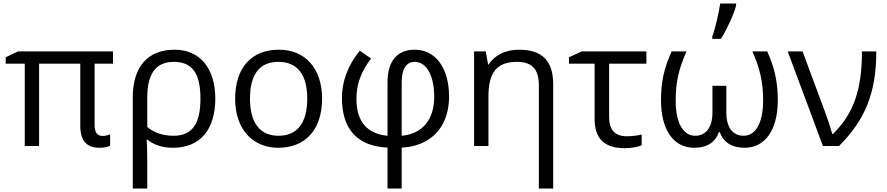

<svg xmlns="http://www.w3.org/2000/svg" viewBox="-20 -826 5018 1086"><path d="M603 -2C588.9 5.9 568.4 9.8 541 9.8C469.7 9.8 434.1 -31.2 434.1 -113.8V-465.8H201.2V0H120.1V-465.8H12.2V-502L82 -535.2H619.1V-465.8H515.1V-120.1C515.1 -71.8 533.2 -57.1 561 -57.1C573.2 -57.1 587.4 -60.1 603 -65.9Z M809.1 -36.1C811.5 -16.1 813 28.3 813 97.2V240.2H731V-274.9C731 -448.2 815.4 -544.9 967.8 -544.9C1110.4 -544.9 1197.8 -439.9 1197.8 -268.1C1197.8 -91.8 1110.8 9.8 959 9.8C900.9 9.8 852.1 -5.4 813 -36.1ZM813 -107.9C852.5 -74.7 902.3 -58.1 961.9 -58.1C1065.4 -58.1 1113.8 -123.5 1113.8 -268.1C1113.8 -407.2 1069.8 -476.1 963.9 -476.1C860.8 -476.1 813 -409.2 813 -272.9Z M1801.8 -268.1C1801.8 -93.8 1708.5 9.8 1553.7 9.8C1458 9.8 1380.9 -36.6 1340.3 -120.6C1320.3 -162.6 1310.1 -211.9 1310.1 -268.1C1310.1 -442.4 1402.3 -544.9 1557.1 -544.9C1707 -544.9 1801.8 -438 1801.8 -268.1ZM1394 -268.1C1394 -131.3 1449.7 -58.1 1555.7 -58.1C1661.6 -58.1 1717.8 -130.9 1717.8 -268.1C1717.8 -404.3 1662.1 -476.1 1554.7 -476.1C1448.7 -476.1 1394 -406.2 1394 -268.1Z M2252 240.2H2171.9V8.8C2002.4 1.5 1914.1 -94.7 1914.1 -271C1914.1 -367.2 1947.8 -456.5 2015.1 -539.1L2079.1 -495.1C2021 -418.9 1996.1 -348.6 1996.1 -268.1C1996.1 -139.6 2054.7 -69.3 2171.9 -58.1V-360.8C2171.9 -482.4 2228.5 -544.9 2325.7 -544.9C2442.9 -544.9 2520 -442.4 2520 -279.8C2520 -164.1 2473.6 -77.1 2393.1 -30.3C2352.5 -6.8 2305.7 6.3 2252 8.8ZM2252 -58.1C2368.7 -68.4 2436 -148.4 2436 -278.8C2436 -399.4 2392.1 -476.1 2325.7 -476.1C2278.3 -476.1 2252 -436 2252 -361.8Z M3108.9 240.2H3027.8V-346.2C3027.8 -433.6 2989.3 -476.1 2904.8 -476.1C2793 -476.1 2742.7 -419.9 2742.7 -280.8V0H2661.6V-535.2H2727.5L2740.7 -461.9H2744.6C2777.8 -514.6 2840.8 -544.9 2914.6 -544.9C3043.5 -544.9 3108.9 -485.8 3108.9 -349.1Z M3198.2 -502 3270.5 -535.2H3636.2V-465.8H3425.3V-164.1C3425.3 -91.3 3458.5 -55.2 3525.4 -55.2C3556.2 -55.2 3591.8 -60.5 3609.4 -64.9V-3.9C3586.4 5.9 3545.9 12.2 3514.6 12.2C3397 12.2 3343.3 -43 3343.3 -153.8V-465.8H3198.2Z M4008.8 -606V-620.1C4026.4 -667 4045.9 -752.9 4053.7 -806.2H4143.6V-794.9C4131.8 -746.6 4089.4 -655.3 4057.6 -606ZM3862.8 -535.2C3818.4 -433.6 3801.8 -359.9 3801.8 -257.8C3801.8 -132.3 3842.8 -58.1 3912.6 -58.1C3973.6 -58.1 4009.8 -107.4 4009.8 -189V-340.8H4088.4V-189C4088.4 -105.5 4125 -58.1 4185.5 -58.1C4255.4 -58.1 4296.4 -132.3 4296.4 -257.8C4296.4 -356 4280.8 -433.1 4235.8 -535.2H4319.8C4362.3 -439.9 4379.4 -360.8 4379.4 -258.8C4379.4 -94.7 4310.1 9.8 4191.4 9.8C4119.6 9.8 4072.8 -20 4050.8 -79.1H4046.4C4025.4 -20 3978.5 9.8 3906.7 9.8C3788.1 9.8 3718.8 -93.3 3718.8 -258.8C3718.8 -360.4 3734.4 -435.5 3778.8 -535.2Z M4634.8 0 4435.5 -535.2H4519.5L4626.5 -247.1C4643.6 -203.6 4677.2 -108.4 4687.5 -67.9H4691.4C4806.6 -181.6 4855.5 -315.9 4855.5 -535.2H4936.5C4936.5 -298.8 4872.1 -146.5 4725.6 0Z"/></svg>

Font: OpenSansEmoji
Style: Regular
Weight: 400
Foundry: MorbZ
Version: Version 1.000;PS 001.000;hotconv 1.0.70;makeotf.lib2.5.58329